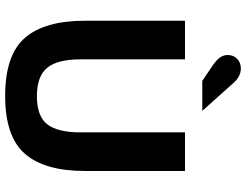

<svg xmlns="http://www.w3.org/2000/svg" viewBox="-122 -796 931 726"><g transform="rotate(90 343.0 -433.5)"><path d="M343.4 12Q188.6 12 123.8 -62.5Q58.9 -137.1 58.9 -289.6V-668H204.9V-273.6Q204.9 -185.2 237.1 -146.6Q269.3 -108 344.2 -108Q419.1 -108 450 -146.6Q481 -185.2 481 -273.6V-668H627V-289.6Q627 -137.1 561.8 -62.5Q496.7 12 343.4 12ZM286.3 -733.4 226.1 -774.1Q202.9 -790.8 195.7 -803.4Q188.5 -816 188.5 -829.6Q188.5 -850.5 202.7 -864.9Q216.8 -879.2 239.3 -879.2Q254.2 -879.2 268.2 -872.2Q282.3 -865.2 296.5 -848.6L399.7 -733.4Z"/></g></svg>

Font: Atkinson Hyperlegible Next
Style: Regular
Weight: 400
Designer: Elliott Scott, Megan Eiswerth, Linus Boman, Theodore Petrosky, Letters from Sweden
Foundry: Applied Design Works, Letters from Sweden
Version: Version 2.001